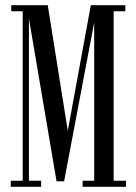

<svg xmlns="http://www.w3.org/2000/svg" viewBox="-20 -720 524 740"><path d="M21.5 0V-23.5H67.5V-676.5H23.5V-700H164L245 -192.5H237L330 -700H463V-676.5H418V-23.5H465.5V0H298.5V-23.5H343V-673H350.5L227 -21H198L86 -681H91.5V-23.5H138.5V0Z"/></svg>

Font: Imbue 48pt
Style: Regular
Weight: 400
Designer: Tyler Finck
Foundry: Etcetera Type Company
Version: Version 1.102